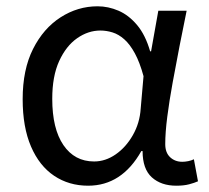

<svg xmlns="http://www.w3.org/2000/svg" viewBox="-20 -577 665 610"><path d="M260 13Q199 13 152 -18.5Q105 -50 78.5 -111.5Q52 -173 52 -262Q52 -356 85 -421.5Q118 -487 172.5 -522Q227 -557 290 -557Q324 -557 356.5 -543Q389 -529 415.5 -497.5Q442 -466 457 -414H460L483 -543H573Q562 -490 550.5 -431Q539 -372 528.5 -314.5Q518 -257 511.5 -206.5Q505 -156 505 -119Q505 -92 520.5 -77.5Q536 -63 559 -63Q568 -63 578 -65Q588 -67 596 -71L609 -1Q598 4 581 8.5Q564 13 540 13Q492 13 462.5 -13.5Q433 -40 433 -97H429Q367 13 260 13ZM279 -64Q315 -64 347.5 -86.5Q380 -109 402 -147.5Q424 -186 427 -232L436 -335Q424 -379 408.5 -407.5Q393 -436 375 -452Q357 -468 337.5 -474Q318 -480 299 -480Q260 -480 225 -455.5Q190 -431 168 -383Q146 -335 146 -263Q146 -168 181.5 -116Q217 -64 279 -64Z"/></svg>

Font: korean115
Style: Regular
Weight: 400
Designer: Monotype Design Team
Foundry: Monotype Imaging Inc.
Version: Version 2.013